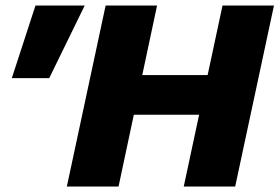

<svg xmlns="http://www.w3.org/2000/svg" viewBox="-20 -678 1016 698"><path d="M648 0 789 -658H976L835 0ZM223 0 364 -658H551L411 0ZM332 -261 363 -405H835L804 -261ZM159 -394H23L109 -658H288Z"/></svg>

Font: Ysabeau Office Black
Style: Italic
Weight: 900
Italic angle: -12°
Designer: Christian Thalmann (Catharsis Fonts)
Version: Version 2.001;gftools[0.9.30]; featfreeze: tnum,lnum,ss02